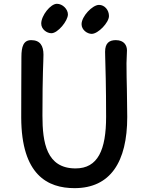

<svg xmlns="http://www.w3.org/2000/svg" viewBox="-20 -981 786 1016"><path d="M92.3 -358.9C93.3 -54.7 232.4 14.6 374.5 14.6C564 14.6 653.3 -124 653.3 -362.3C653.3 -417.5 651.4 -463.9 651.4 -510.7C650.4 -550.8 649.4 -594.7 649.4 -646.5C649.4 -670.4 651.9 -692.9 651.9 -714.4C651.9 -739.7 637.7 -768.6 592.8 -768.6C558.6 -768.6 536.1 -753.4 536.1 -707C536.1 -705.1 536.1 -692.4 536.6 -682.6C538.1 -634.3 541.5 -520.5 541.5 -363.3C541.5 -187.5 498 -89.8 379.9 -89.8C225.6 -89.8 204.6 -227.1 204.6 -368.7C204.6 -603 210 -650.4 210 -691.4C210 -738.8 192.4 -768.6 145 -768.6C104 -768.6 93.3 -734.4 93.3 -679.2C93.3 -565.4 91.8 -461.9 92.3 -358.9ZM252 -805.2C286.1 -805.2 339.4 -870.6 339.4 -904.8C339.4 -932.1 311.5 -960.9 281.2 -960.9C247.1 -960.9 198.2 -898.4 198.2 -856.4C198.2 -825.7 228 -805.2 252 -805.2ZM465.3 -801.8C499.5 -801.8 556.6 -861.8 556.6 -896V-896.5C556.6 -927.2 534.2 -955.1 503.9 -955.1C469.2 -955.1 411.6 -894.5 411.6 -853C411.6 -822.8 441.4 -801.8 465.3 -801.8Z"/></svg>

Font: Autour One
Style: Regular
Weight: 400
Designer: Eben Sorkin
Foundry: Eben Sorkin
Version: Version 1.002